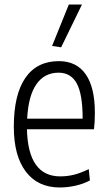

<svg xmlns="http://www.w3.org/2000/svg" viewBox="-20 -819 477 848"><path d="M210 -616 284 -799H342L250 -610ZM244 9Q147 9 94 -61Q41 -131 41 -259Q41 -401 92 -475Q143 -549 240 -549Q318 -549 358.5 -491Q399 -433 399 -321Q399 -296 398 -280.5Q397 -265 395 -248H99Q104 -40 246 -40Q278 -40 307.5 -47.5Q337 -55 372 -72L377 -22Q349 -7 314 1Q279 9 244 9ZM239 -498Q176 -498 140.5 -446.5Q105 -395 100 -295H345Q345 -403 319 -450.5Q293 -498 239 -498Z"/></svg>

Font: Encode Sans Compressed
Style: Light
Weight: 300
Designer: Pablo Impallari, Andres Torresi
Foundry: Pablo Impallari, Andres Torresi
Version: Version 1.000; ttfautohint (v1.00) -l 8 -r 50 -G 200 -x 14 -